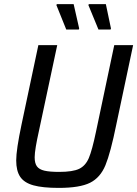

<svg xmlns="http://www.w3.org/2000/svg" viewBox="-20 -908 669 936"><path d="M59 -126Q59 -178 85 -301L167 -688H259L169 -266Q160 -226 154.5 -193Q149 -160 149 -141Q149 -112 160 -97Q171 -82 196.5 -76Q222 -70 268 -70Q335 -70 366 -85Q397 -100 413 -137.5Q429 -175 448 -266L537 -688H629L547 -301Q519 -163 494 -102.5Q469 -42 419 -17Q369 8 266 8Q188 8 143 -4.5Q98 -17 78.5 -46Q59 -75 59 -126ZM364 -764H303L255 -883L257 -888H339L366 -769ZM519 -764H460L411 -883L413 -888H496L521 -769Z"/></svg>

Font: Saira Semi Condensed
Style: Italic
Weight: 400
Width: 4
Italic angle: -12°
Designer: Hector Gatti with collaboration of the Omnibus-Type team
Foundry: Omnibus-Type
Version: Version 1.001; ttfautohint (v1.8)